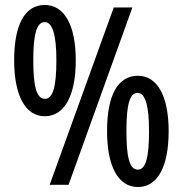

<svg xmlns="http://www.w3.org/2000/svg" viewBox="-20 -744 736 773"><path d="M160 -724C80 -724 37 -645 37 -501C37 -360 82 -276 160 -276C239 -276 285 -358 285 -501C285 -643 239 -724 160 -724ZM513 -714H438L180 0H256ZM160 -655C191 -655 207 -605 207 -501C207 -395 193 -346 161 -346C127 -346 114 -396 114 -501C114 -604 127 -655 160 -655ZM535 -439C455 -439 411 -362 411 -216C411 -76 455 9 535 9C614 9 659 -72 659 -216C659 -358 613 -439 535 -439ZM534 -370C566 -370 580 -315 580 -216C580 -115 568 -61 535 -61C501 -61 489 -112 489 -216C489 -319 501 -370 534 -370Z"/></svg>

Font: Noto Sans Myanmar ExtraCondensed Medium
Style: Regular
Weight: 500
Width: 2
Designer: Monotype Design Team
Foundry: Monotype Imaging Inc.
Version: Version 2.107